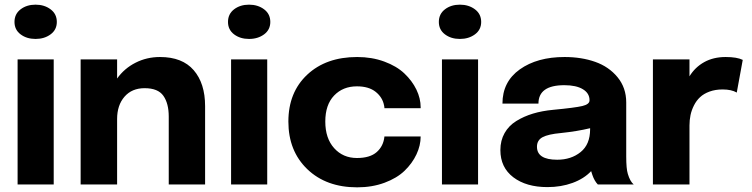

<svg xmlns="http://www.w3.org/2000/svg" viewBox="-20 -783 3191 815"><path d="M41.5 -689.9Q41.5 -723.6 67.4 -743.4Q93.3 -763.2 130.9 -763.2Q168.5 -763.2 194.8 -743.4Q221.2 -723.6 221.2 -689.9Q221.2 -656.7 194.8 -637.2Q168.5 -617.7 130.9 -617.7Q93.3 -617.7 67.4 -637.2Q41.5 -656.7 41.5 -689.9ZM54.7 0V-530.8H208V0Z M322.3 0V-530.8H477.1V-449.7Q507.8 -492.7 555.4 -516.8Q603 -541 659.2 -541Q753.9 -541 802.2 -485.1Q850.6 -429.2 850.6 -332.5V0H696.3V-288.1Q696.3 -343.8 673.6 -376.2Q650.9 -408.7 593.8 -408.7Q540 -408.7 508.5 -372.6Q477.1 -336.4 477.1 -277.8V0Z M947.8 -689.9Q947.8 -723.6 973.6 -743.4Q999.5 -763.2 1037.1 -763.2Q1074.7 -763.2 1101.1 -743.4Q1127.4 -723.6 1127.4 -689.9Q1127.4 -656.7 1101.1 -637.2Q1074.7 -617.7 1037.1 -617.7Q999.5 -617.7 973.6 -637.2Q947.8 -656.7 947.8 -689.9ZM960.9 0V-530.8H1114.3V0Z M1496.1 12.2Q1364.7 12.2 1284.4 -64.9Q1204.1 -142.1 1204.1 -267.1Q1204.1 -391.1 1284.2 -466.1Q1364.3 -541 1496.1 -541Q1558.6 -541 1611.1 -521.7Q1663.6 -502.4 1696.5 -471.2Q1729.5 -439.9 1747.6 -402.6Q1765.6 -365.2 1765.6 -327.6V-323.7H1611.8Q1611.8 -329.1 1610.4 -335Q1604 -369.6 1574.7 -393.1Q1545.4 -416.5 1495.1 -416.5Q1435.5 -416.5 1398.2 -377.4Q1360.8 -338.4 1360.8 -267.1Q1360.8 -195.8 1398.4 -154.1Q1436 -112.3 1495.1 -112.3Q1550.8 -112.3 1579.3 -137.7Q1607.9 -163.1 1611.8 -203.6H1765.6Q1765.6 -165.5 1747.8 -127.7Q1730 -89.8 1697.5 -58.3Q1665 -26.9 1612.3 -7.3Q1559.6 12.2 1496.1 12.2Z M1842.8 -689.9Q1842.8 -723.6 1868.7 -743.4Q1894.5 -763.2 1932.1 -763.2Q1969.7 -763.2 1996.1 -743.4Q2022.5 -723.6 2022.5 -689.9Q2022.5 -656.7 1996.1 -637.2Q1969.7 -617.7 1932.1 -617.7Q1894.5 -617.7 1868.7 -637.2Q1842.8 -656.7 1842.8 -689.9ZM1856 0V-530.8H2009.3V0Z M2303.7 11.2Q2213.9 11.2 2158.9 -30.5Q2104 -72.3 2104 -146Q2104 -186.5 2121.8 -218Q2139.6 -249.5 2171.6 -269.3Q2203.6 -289.1 2242.4 -300.8Q2281.2 -312.5 2328.6 -316.9Q2421.4 -325.7 2451.9 -333Q2482.4 -340.3 2482.4 -356.9V-357.9Q2482.4 -387.2 2454.1 -404.3Q2425.8 -421.4 2375.5 -421.4Q2265.6 -421.4 2265.6 -343.3H2112.8Q2112.8 -436 2186.5 -488.5Q2260.3 -541 2376.5 -541Q2448.2 -541 2506.3 -520.5Q2564.5 -500 2601.3 -455.3Q2638.2 -410.6 2638.2 -348.1V-118.7Q2638.2 -66.4 2645 -44.9Q2654.3 -13.2 2669.9 0H2517.6Q2503.4 -14.6 2494.6 -40Q2491.2 -49.3 2489.3 -56.6Q2459 -24.4 2410.4 -6.6Q2361.8 11.2 2303.7 11.2ZM2345.2 -105Q2404.3 -105 2444.6 -137.5Q2484.9 -169.9 2484.9 -234.4V-238.8Q2430.7 -225.6 2360.8 -218.3Q2307.1 -213.4 2283.2 -200.7Q2259.3 -188 2259.3 -160.2Q2259.3 -105 2345.2 -105Z M2751.5 0V-530.8H2906.7V-459Q2930.2 -497.6 2969.2 -519.3Q3008.3 -541 3060.1 -541Q3108.4 -541 3132.8 -528.8L3107.4 -390.1Q3085 -403.3 3047.4 -403.3Q3016.6 -403.3 2991.9 -394.3Q2967.3 -385.3 2951.7 -370.6Q2936 -356 2925.8 -335.7Q2915.5 -315.4 2911.1 -294.4Q2906.7 -273.4 2906.7 -250.5V0Z"/></svg>

Font: Epilogue
Style: Bold
Weight: 700
Designer: Tyler Finck
Foundry: Etcetera Type Co
Version: Version 2.112